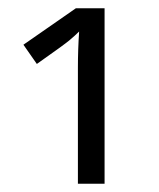

<svg xmlns="http://www.w3.org/2000/svg" viewBox="-20 -734 387 468"><path d="M165 -713.9H234.9V-286.1H169.9V-568.8Q169.9 -613.3 172.9 -657.2Q162.1 -646.5 148.9 -635.5Q135.7 -624.5 69.8 -578.1L37.1 -625Z"/></svg>

Font: Zoram GWebM
Style: Regular
Weight: 400
Foundry: Ascender Corporation
Version: Version 1.000